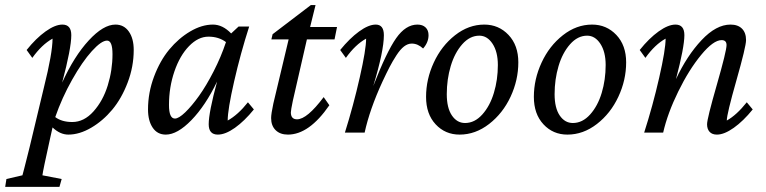

<svg xmlns="http://www.w3.org/2000/svg" viewBox="-82 -525 3034 760"><path d="M-61.5 214.8 -56.6 183.6 6.8 168.9Q9.8 157.7 14.2 140.9Q18.6 124 24.7 99.4Q30.8 74.7 35.2 57.6L91.8 -178.7Q126 -315.4 126 -372.1Q83.5 -348.6 45.9 -295.9L23.4 -327.1Q60.5 -373.5 98.4 -400.6Q136.2 -427.7 165 -427.7Q200.2 -427.7 200.2 -385.7Q200.2 -334 164.1 -198.2Q211.4 -302.2 269.3 -365Q327.1 -427.7 375 -427.7Q408.7 -427.7 428 -400.1Q447.3 -372.6 447.3 -327.1Q447.3 -261.2 423.3 -198.2Q399.4 -135.3 362.3 -90.8Q325.2 -46.4 278.8 -19.3Q232.4 7.8 188.5 7.8Q155.8 7.8 126 -20.5L116.2 23.4Q87.9 150.9 85.9 168.9L162.1 183.6L153.3 214.8ZM341.8 -364.3Q319.3 -364.3 281.5 -322.5Q243.7 -280.8 203.4 -209.2Q163.1 -137.7 136.7 -61.5Q162.6 -42 204.1 -42Q250.5 -42 288.1 -84Q325.7 -126 344.5 -186.8Q363.3 -247.6 363.3 -310.5Q363.3 -364.3 341.8 -364.3Z M574.2 7.8Q541 7.8 522.5 -19.5Q503.9 -46.9 503.9 -91.8Q503.9 -158.2 527.6 -221.4Q551.3 -284.7 588.1 -329.1Q625 -373.5 670.9 -400.6Q716.8 -427.7 760.7 -427.7Q799.3 -427.7 833 -392.6L862.3 -419.9H904.3Q870.1 -313.5 844.7 -202.4Q819.3 -91.3 819.3 -47.9Q859.9 -70.3 899.4 -120.1L922.9 -91.8Q885.7 -45.9 847.9 -19Q810.1 7.8 780.3 7.8Q744.1 7.8 744.1 -33.2Q744.1 -79.6 777.3 -202.1Q731.4 -106.9 675.8 -49.6Q620.1 7.8 574.2 7.8ZM586.9 -109.4Q586.9 -55.7 610.4 -55.7Q625.5 -55.7 651.4 -80.6Q677.2 -105.5 705.8 -145.5Q734.4 -185.5 763.7 -242.7Q793 -299.8 812.5 -358.4Q783.7 -379.9 743.2 -379.9Q702.6 -379.9 666.3 -342.5Q629.9 -305.2 608.4 -242.4Q586.9 -179.7 586.9 -109.4Z M1221.7 -108.4Q1141.6 7.8 1057.6 7.8Q1026.9 7.8 1009 -9.8Q991.2 -27.3 991.2 -57.6Q991.2 -74.2 1000 -115.2L1060.5 -369.1H992.2L997.1 -389.6L1148.4 -504.9H1167L1145.5 -418H1252L1242.2 -369.1H1132.8L1077.1 -126Q1069.3 -88.4 1069.3 -80.1Q1069.3 -52.7 1093.8 -52.7Q1133.3 -52.7 1199.2 -140.6Z M1547.9 -352.5Q1532.2 -352.5 1517.3 -341.1Q1502.4 -329.6 1487.1 -305.9Q1471.7 -282.2 1460 -259.5Q1448.2 -236.8 1431.6 -201.2Q1381.3 -91.8 1361.3 0H1283.2Q1316.9 -107.4 1342 -218.3Q1367.2 -329.1 1367.2 -372.1Q1324.7 -348.6 1287.1 -295.9L1264.6 -327.1Q1301.8 -373 1339.4 -400.4Q1377 -427.7 1405.3 -427.7Q1437.5 -427.7 1437.5 -385.7Q1437.5 -323.2 1395.5 -184.6Q1448.2 -319.8 1486.1 -373.8Q1523.9 -427.7 1570.3 -427.7Q1590.8 -427.7 1602.5 -416.5Q1614.3 -405.3 1614.3 -385.7Q1614.3 -357.4 1592.8 -333Q1571.8 -352.5 1547.9 -352.5Z M1737.3 7.8Q1680.2 7.8 1642.3 -33Q1604.5 -73.7 1604.5 -141.6Q1604.5 -211.4 1635 -277.3Q1665.5 -343.3 1719.2 -385.5Q1772.9 -427.7 1835 -427.7Q1892.1 -427.7 1930.9 -386.7Q1969.7 -345.7 1969.7 -278.3Q1969.7 -208 1939 -142.1Q1908.2 -76.2 1854 -34.2Q1799.8 7.8 1737.3 7.8ZM1758.8 -38.1Q1796.9 -38.1 1827.1 -71.8Q1857.4 -105.5 1873 -157.5Q1888.7 -209.5 1888.7 -267.6Q1888.7 -319.8 1867.7 -351.8Q1846.7 -383.8 1815.4 -383.8Q1777.8 -383.8 1747.8 -349.9Q1717.8 -315.9 1702.1 -263.4Q1686.5 -210.9 1686.5 -152.3Q1686.5 -97.7 1706.8 -67.9Q1727.1 -38.1 1758.8 -38.1Z M2164.1 7.8Q2106.9 7.8 2069.1 -33Q2031.2 -73.7 2031.2 -141.6Q2031.2 -211.4 2061.8 -277.3Q2092.3 -343.3 2146 -385.5Q2199.7 -427.7 2261.7 -427.7Q2318.8 -427.7 2357.7 -386.7Q2396.5 -345.7 2396.5 -278.3Q2396.5 -208 2365.7 -142.1Q2335 -76.2 2280.8 -34.2Q2226.6 7.8 2164.1 7.8ZM2185.5 -38.1Q2223.6 -38.1 2253.9 -71.8Q2284.2 -105.5 2299.8 -157.5Q2315.4 -209.5 2315.4 -267.6Q2315.4 -319.8 2294.4 -351.8Q2273.4 -383.8 2242.2 -383.8Q2204.6 -383.8 2174.6 -349.9Q2144.5 -315.9 2128.9 -263.4Q2113.3 -210.9 2113.3 -152.3Q2113.3 -97.7 2133.5 -67.9Q2153.8 -38.1 2185.5 -38.1Z M2755.9 7.8Q2736.8 7.8 2726.8 -3.2Q2716.8 -14.2 2716.8 -33.2Q2716.8 -55.2 2755.4 -189.2Q2793.9 -323.2 2793.9 -346.7Q2793.9 -366.2 2774.4 -366.2Q2741.7 -366.2 2693.4 -307.6Q2645 -249 2602.8 -162.8Q2560.5 -76.7 2543 0H2467.8Q2502 -106.4 2527.3 -217.5Q2552.7 -328.6 2552.7 -372.1Q2510.3 -348.6 2472.7 -295.9L2450.2 -327.1Q2487.3 -373.5 2525.1 -400.6Q2563 -427.7 2591.8 -427.7Q2627 -427.7 2627 -385.7Q2627 -338.4 2593.8 -211.9Q2637.2 -304.7 2695.1 -366.2Q2752.9 -427.7 2809.6 -427.7Q2838.9 -427.7 2855 -411.6Q2871.1 -395.5 2871.1 -366.2Q2871.1 -340.8 2833 -207Q2794.9 -73.2 2794.9 -47.9Q2833.5 -69.3 2874 -120.1L2897.5 -91.8Q2860.4 -45.9 2822.5 -19Q2784.7 7.8 2755.9 7.8Z"/></svg>

Font: Crimson Pro
Style: Italic
Weight: 400
Italic angle: -12°
Designer: Jacques Le Bailly
Foundry: Baron von Fonthausen
Version: Version 1.003